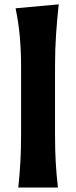

<svg xmlns="http://www.w3.org/2000/svg" viewBox="-20 -846 343 866"><path d="M62.6 0H241.2Q234.5 -59.3 231.3 -115.1Q228.2 -170.9 228.2 -239.5V-546.2Q228.2 -621.8 232.9 -691.3Q237.6 -760.8 244.9 -826.4L50.2 -808.6Q64 -743.6 69.5 -678.8Q75.1 -614.1 75.1 -546.2V-239.5Q75.1 -170.9 71.9 -115.1Q68.8 -59.3 62.6 0Z"/></svg>

Font: Pinar-VF
Style: Regular
Weight: 300
Designer: Amin Abedi
Version: Version 3.0